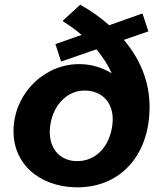

<svg xmlns="http://www.w3.org/2000/svg" viewBox="-20 -784 688 814"><path d="M239 -523 389 -575C416 -542 438 -508 454 -473C415 -497 369 -511 324 -512C178 -517 49 -400 38 -248C27 -92 145 5 296 10C479 16 601 -112 613 -298C622 -422 579 -528 505 -615L609 -651L584 -727L443 -677C406 -710 365 -739 320 -764L245 -695C275 -676 302 -657 326 -636L215 -597ZM300 -101C227 -105 184 -162 192 -243C200 -329 259 -404 346 -400C421 -396 465 -340 457 -260C448 -170 391 -97 300 -101Z"/></svg>

Font: Fixel Display
Style: Bold Italic
Weight: 700
Italic angle: -10°
Designer: AlfaBravo + MacPaw
Foundry: Kyrylo Tkachov, Marchela Mozhyna, Serhii Makarenko, Maria Weinstein, Zakhar Kryvoshyya
Version: Version 1.210;Glyphs 3.2 (3217)